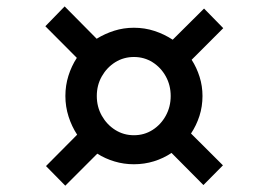

<svg xmlns="http://www.w3.org/2000/svg" viewBox="-20 -638 825 602"><path d="M124.2 -117.3 221.9 -215.7Q204.9 -241.5 195 -272.5Q185 -303.5 185 -337Q185 -370 194.5 -400.3Q204 -430.7 220.9 -456.6L122.2 -555.7L182.7 -617.9L283.1 -516.5Q308.7 -532.3 338.2 -541.7Q367.7 -551 399.9 -551Q433.7 -551 464.5 -540.9Q495.2 -530.8 521.5 -513.5L619.8 -611.2L680 -549.7L580.9 -450.6Q596.7 -426 605.8 -397.1Q614.9 -368.2 614.9 -337Q614.9 -304.3 605.4 -274.6Q595.8 -244.8 578.9 -219.4L679 -119.6L617.8 -57.8L517.8 -158.5Q492.8 -141.7 462.7 -132.3Q432.5 -123 399.9 -123Q368.2 -123 339 -131.8Q309.9 -140.5 285.1 -156.2L184.7 -55.8ZM283.5 -337Q283.5 -303.2 299.2 -275.2Q315 -247.2 341.3 -230.6Q367.7 -214 399.9 -214Q432.2 -214 458.3 -230.6Q484.4 -247.2 499.8 -275.2Q515.2 -303.2 515.2 -337Q515.2 -370.8 499.8 -398.6Q484.4 -426.4 458.3 -442.9Q432.2 -459.3 399.9 -459.3Q367.7 -459.3 341.3 -442.9Q315 -426.4 299.2 -398.6Q283.5 -370.8 283.5 -337Z"/></svg>

Font: Merriweather 7pt Light
Style: Italic
Weight: 300
Italic angle: -7.8°
Designer: Eben Sorkin
Foundry: Eben Sorkin
Version: Version 2.200;gftools[0.9.31]